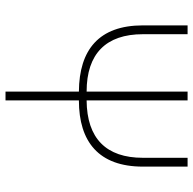

<svg xmlns="http://www.w3.org/2000/svg" viewBox="-22 -678 700 696"><g transform="rotate(90 328.0 -330.0)"><path d="M312 0H344V-266C494 -266 584 -338 584 -498V-660H552V-498C552 -365 482 -295 344 -294V-660H312V-294C175 -294 104 -364 104 -498V-660H72V-498C72 -339 160 -267 312 -266Z"/></g></svg>

Font: Source Sans Pro ExtraLight
Style: Regular
Weight: 200
Designer: Paul D. Hunt
Foundry: Adobe Systems Incorporated
Version: Version 3.006;hotconv 1.0.111;makeotfexe 2.5.65597